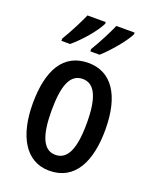

<svg xmlns="http://www.w3.org/2000/svg" viewBox="-145 -847 747 937"><g transform="rotate(20 229.0 -378.0)"><path d="M389 -757V-766H294C282 -737 247 -667 217 -618V-606H265C305 -641 368 -714 389 -757ZM239 -757V-766H144C131 -735 98 -669 67 -618V-606H112C162 -648 217 -712 239 -757ZM417 -271C417 -453 347 -550 229 -550C99 -550 40 -444 40 -271C40 -107 102 10 227 10C361 10 417 -108 417 -271ZM138 -270C138 -402 165 -467 229 -467C292 -467 321 -402 321 -271C321 -138 292 -73 229 -73C166 -73 138 -140 138 -270Z"/></g></svg>

Font: Noto Sans Myanmar UI ExtraCondensed Medium
Style: Regular
Weight: 500
Width: 2
Designer: Monotype Design Team
Foundry: Monotype Imaging Inc.
Version: Version 2.103